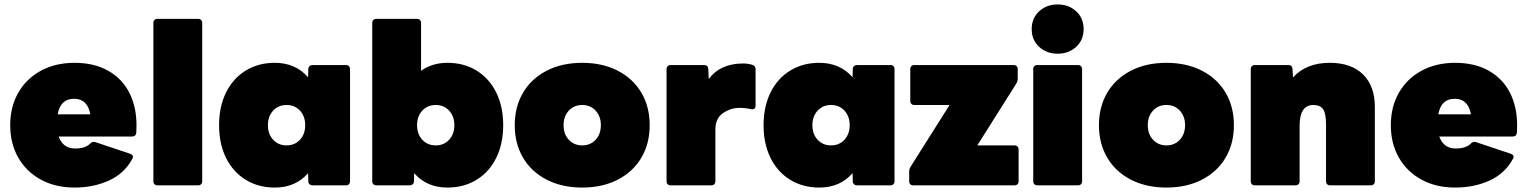

<svg xmlns="http://www.w3.org/2000/svg" viewBox="-20 -835 6881 865"><path d="M26 -271Q26 -354 62.5 -417.5Q99 -481 164.5 -516.5Q230 -552 316 -552Q404 -552 467 -516.5Q530 -481 562.5 -417.5Q595 -354 595 -270Q595 -248 594 -237Q592 -220 575 -220H244Q264 -166 318 -166Q364 -166 385 -187Q396 -199 409 -195L567 -142Q579 -138 579 -128Q579 -124 576 -119Q540 -53 470.5 -21.5Q401 10 316 10Q230 10 164.5 -25.5Q99 -61 62.5 -124.5Q26 -188 26 -271ZM240 -320H387Q374 -390 314 -390Q252 -390 240 -320Z M689 0Q681 0 676 -5Q671 -10 671 -18V-732Q671 -740 676 -745Q681 -750 689 -750H873Q881 -750 886 -745Q891 -740 891 -732V-18Q891 -10 886 -5Q881 0 873 0Z M967 -271Q967 -355 998.5 -418.5Q1030 -482 1087 -517Q1144 -552 1218 -552Q1311 -552 1368 -487L1369 -524Q1369 -532 1374.5 -537Q1380 -542 1388 -542H1539Q1547 -542 1552 -537Q1557 -532 1557 -524V-18Q1557 -10 1552 -5Q1547 0 1539 0H1388Q1380 0 1374.5 -5Q1369 -10 1369 -18L1368 -55Q1312 10 1218 10Q1144 10 1087 -25Q1030 -60 998.5 -123.5Q967 -187 967 -271ZM1355 -271Q1355 -311 1331.5 -336.5Q1308 -362 1271 -362Q1234 -362 1210.5 -336.5Q1187 -311 1187 -271Q1187 -231 1210.5 -205.5Q1234 -180 1271 -180Q1308 -180 1331.5 -205.5Q1355 -231 1355 -271Z M1846 -55 1845 -18Q1845 -10 1839.5 -5Q1834 0 1826 0H1675Q1667 0 1662 -5Q1657 -10 1657 -18V-732Q1657 -740 1662 -745Q1667 -750 1675 -750H1859Q1867 -750 1872 -745Q1877 -740 1877 -732V-516Q1927 -552 1996 -552Q2070 -552 2127 -517Q2184 -482 2215.5 -418.5Q2247 -355 2247 -271Q2247 -187 2215.5 -123.5Q2184 -60 2127 -25Q2070 10 1996 10Q1902 10 1846 -55ZM2027 -271Q2027 -311 2003.5 -336.5Q1980 -362 1943 -362Q1906 -362 1882.5 -336.5Q1859 -311 1859 -271Q1859 -231 1882.5 -205.5Q1906 -180 1943 -180Q1980 -180 2003.5 -205.5Q2027 -231 2027 -271Z M2299 -271Q2299 -354 2336.5 -417.5Q2374 -481 2443 -516.5Q2512 -552 2603 -552Q2694 -552 2763 -516.5Q2832 -481 2869.5 -417.5Q2907 -354 2907 -271Q2907 -188 2869.5 -124.5Q2832 -61 2763 -25.5Q2694 10 2603 10Q2512 10 2443 -25.5Q2374 -61 2336.5 -124.5Q2299 -188 2299 -271ZM2687 -271Q2687 -311 2663.5 -336.5Q2640 -362 2603 -362Q2566 -362 2542.5 -336.5Q2519 -311 2519 -271Q2519 -231 2542.5 -205.5Q2566 -180 2603 -180Q2640 -180 2663.5 -205.5Q2687 -231 2687 -271Z M3001 0Q2993 0 2988 -5Q2983 -10 2983 -18V-524Q2983 -532 2988 -537Q2993 -542 3001 -542H3152Q3170 -542 3171 -524L3173 -479Q3225 -549 3328 -549Q3350 -549 3369 -543Q3384 -539 3384 -523V-359Q3384 -350 3379 -345.5Q3374 -341 3364 -343Q3340 -349 3311 -349Q3272 -349 3237.5 -325.5Q3203 -302 3203 -252V-18Q3203 -10 3198 -5Q3193 0 3185 0Z M3420 -271Q3420 -355 3451.5 -418.5Q3483 -482 3540 -517Q3597 -552 3671 -552Q3764 -552 3821 -487L3822 -524Q3822 -532 3827.5 -537Q3833 -542 3841 -542H3992Q4000 -542 4005 -537Q4010 -532 4010 -524V-18Q4010 -10 4005 -5Q4000 0 3992 0H3841Q3833 0 3827.5 -5Q3822 -10 3822 -18L3821 -55Q3765 10 3671 10Q3597 10 3540 -25Q3483 -60 3451.5 -123.5Q3420 -187 3420 -271ZM3808 -271Q3808 -311 3784.5 -336.5Q3761 -362 3724 -362Q3687 -362 3663.5 -336.5Q3640 -311 3640 -271Q3640 -231 3663.5 -205.5Q3687 -180 3724 -180Q3761 -180 3784.5 -205.5Q3808 -231 3808 -271Z M4094 0Q4086 0 4081 -5Q4076 -10 4076 -18V-61Q4076 -73 4082 -83L4258 -362H4099Q4091 -362 4086 -367Q4081 -372 4081 -380V-524Q4081 -532 4086 -537Q4091 -542 4099 -542H4547Q4555 -542 4560 -537Q4565 -532 4565 -524V-481Q4565 -470 4559 -459L4383 -180H4551Q4559 -180 4564 -175Q4569 -170 4569 -162V-18Q4569 -10 4564 -5Q4559 0 4551 0Z M4628 -704Q4628 -753 4661.5 -784Q4695 -815 4745 -815Q4795 -815 4828.5 -784Q4862 -753 4862 -704Q4862 -655 4828.5 -624Q4795 -593 4745 -593Q4695 -593 4661.5 -624Q4628 -655 4628 -704ZM4653 0Q4645 0 4640 -5Q4635 -10 4635 -18V-524Q4635 -532 4640 -537Q4645 -542 4653 -542H4837Q4845 -542 4850 -537Q4855 -532 4855 -524V-18Q4855 -10 4850 -5Q4845 0 4837 0Z M4931 -271Q4931 -354 4968.5 -417.5Q5006 -481 5075 -516.5Q5144 -552 5235 -552Q5326 -552 5395 -516.5Q5464 -481 5501.5 -417.5Q5539 -354 5539 -271Q5539 -188 5501.5 -124.5Q5464 -61 5395 -25.5Q5326 10 5235 10Q5144 10 5075 -25.5Q5006 -61 4968.5 -124.5Q4931 -188 4931 -271ZM5319 -271Q5319 -311 5295.5 -336.5Q5272 -362 5235 -362Q5198 -362 5174.5 -336.5Q5151 -311 5151 -271Q5151 -231 5174.5 -205.5Q5198 -180 5235 -180Q5272 -180 5295.5 -205.5Q5319 -231 5319 -271Z M5633 0Q5625 0 5620 -5Q5615 -10 5615 -18V-524Q5615 -532 5620 -537Q5625 -542 5633 -542H5784Q5802 -542 5803 -524L5805 -486Q5865 -552 5971 -552Q6068 -552 6121 -499.5Q6174 -447 6174 -353V-18Q6174 -10 6169 -5Q6164 0 6156 0H5972Q5964 0 5959 -5Q5954 -10 5954 -18V-275Q5954 -323 5941 -342.5Q5928 -362 5897 -362Q5835 -362 5835 -268V-18Q5835 -10 5830 -5Q5825 0 5817 0Z M6246 -271Q6246 -354 6282.5 -417.5Q6319 -481 6384.5 -516.5Q6450 -552 6536 -552Q6624 -552 6687 -516.5Q6750 -481 6782.5 -417.5Q6815 -354 6815 -270Q6815 -248 6814 -237Q6812 -220 6795 -220H6464Q6484 -166 6538 -166Q6584 -166 6605 -187Q6616 -199 6629 -195L6787 -142Q6799 -138 6799 -128Q6799 -124 6796 -119Q6760 -53 6690.5 -21.5Q6621 10 6536 10Q6450 10 6384.5 -25.5Q6319 -61 6282.5 -124.5Q6246 -188 6246 -271ZM6460 -320H6607Q6594 -390 6534 -390Q6472 -390 6460 -320Z"/></svg>

Font: LINE Seed Sans TH App Heavy
Style: Regular
Weight: 900
Designer: Dalton Maag Ltd | Thai characters by Cadson Demak Co.,Ltd.
Foundry: Dalton Maag Ltd
Version: Version 1.003